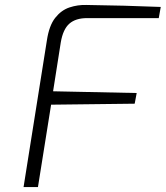

<svg xmlns="http://www.w3.org/2000/svg" viewBox="-20 -754 668 774"><path d="M75 0 169 -591Q178 -651 202.5 -682Q227 -713 260 -724Q293 -735 328 -734Q406 -733 480 -731Q554 -729 628 -726L620 -681H331Q285 -681 259.5 -658.5Q234 -636 225 -583L194 -386L531 -379L523 -336L186 -332L133 0Z"/></svg>

Font: Exo Thin Light
Style: Italic
Weight: 300
Italic angle: -9°
Version: Version 2.000